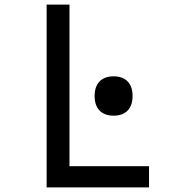

<svg xmlns="http://www.w3.org/2000/svg" viewBox="-20 -820 740 840"><path d="M184 0V-800H284V-93H632V0ZM477 -314Q437 -314 415.5 -336.5Q394 -359 394 -400Q394 -441 415.5 -463.5Q437 -486 477 -486Q517 -486 538.5 -463.5Q560 -441 560 -400Q560 -359 538.5 -336.5Q517 -314 477 -314Z"/></svg>

Font: Martian Mono Light
Style: Regular
Weight: 300
Monospace: yes
Designer: Roman Shamin
Foundry: Evil Martians
Version: Version 1.000; ttfautohint (v1.8.4.7-5d5b)